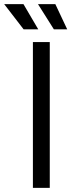

<svg xmlns="http://www.w3.org/2000/svg" viewBox="-77 -902 342 922"><path d="M162 0H81V-700H162ZM106.8 -761H36.5L-56.8 -882H35.8ZM245.8 -761H181.8L105.5 -882H188.8Z"/></svg>

Font: Space Grotesk Variable Light
Style: Regular
Weight: 300
Designer: Florian Karsten
Foundry: Florian Karsten
Version: Version 2.000